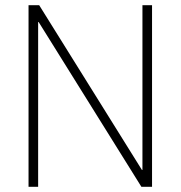

<svg xmlns="http://www.w3.org/2000/svg" viewBox="-20 -720 696 740"><path d="M90 -700H131L527 -65H529V-700H566V0H525L129 -635H127V0H90Z"/></svg>

Font: Chakra Petch ExtraLight
Style: Regular
Weight: 275
Designer: Katatrad Aksorn Co.,Ltd.
Foundry: Cadson Demak Co.,Ltd.
Version: Version 1.000; ttfautohint (v1.6)